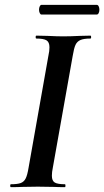

<svg xmlns="http://www.w3.org/2000/svg" viewBox="-20 -772 430 792"><path d="M25 -12Q52 -12 65.5 -17Q79 -22 86 -36Q93 -50 98 -81L180 -544Q184 -561 184 -577Q184 -598 172 -605.5Q160 -613 130 -613Q127 -613 127 -619Q127 -625 130 -625L176 -624Q216 -622 240 -622Q270 -622 310 -624L353 -625Q356 -625 356 -619Q356 -613 353 -613Q326 -613 312 -607Q298 -601 291.5 -587Q285 -573 280 -542L198 -81Q194 -62 194 -47Q194 -26 206 -19Q218 -12 248 -12Q250 -12 250 -6Q250 0 248 0Q220 0 203 -1L136 -2L71 -1Q54 0 25 0Q22 0 22 -6Q22 -12 25 -12ZM141 -732Q141 -740 144 -746Q147 -752 151 -752H379Q384 -752 387 -746Q390 -740 390 -732Q390 -724 387 -718Q384 -712 379 -712H151Q147 -712 144 -718Q141 -724 141 -732Z"/></svg>

Font: Cormorant Infant
Style: Bold Italic
Weight: 700
Italic angle: -10°
Designer: Christian Thalmann (Catharsis Fonts)
Foundry: Catharsis Fonts
Version: Version 4.000